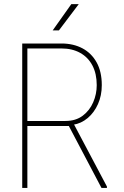

<svg xmlns="http://www.w3.org/2000/svg" viewBox="-20 -925 611 945"><path d="M89.4 -710.9H282.7Q340.8 -710.9 385.5 -687.3Q430.2 -663.6 455.6 -617.9Q481 -572.3 481 -505.9Q481 -454.6 462.2 -412.6Q443.4 -370.6 411.4 -343.8Q379.4 -316.9 339.8 -311L326.7 -304.7H97.7L96.7 -329.6H301.8Q353 -329.6 387.2 -355.5Q421.4 -381.3 438.7 -421.6Q456.1 -461.9 456.1 -505.9Q456.1 -562.5 434.8 -602.8Q413.6 -643.1 374.5 -664.8Q335.4 -686.5 282.7 -686.5H114.7V0H89.4ZM479.5 0 314.5 -313 343.8 -313.5 506.3 -6.8V0ZM239.3 -775.4 331.1 -904.8H367.7L270 -775.4Z"/></svg>

Font: Roboto Condensed Thin
Style: Regular
Weight: 250
Width: 3
Designer: Christian Robertson
Foundry: Google
Version: Version 3.009; 2024